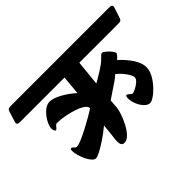

<svg xmlns="http://www.w3.org/2000/svg" viewBox="-181 -876 1155 1155"><g transform="rotate(-45 396.5 -298.5)"><path d="M-59 -533 -38 -600Q-33 -615 -24.5 -617Q-16 -619 0 -619H830Q858 -619 851 -597L829 -530Q824 -514 813.5 -512.5Q803 -511 780 -511H467Q464 -479 460 -438Q456 -397 451 -350Q463 -357 481 -367.5Q499 -378 518 -390Q537 -402 552.5 -413.5Q568 -425 575 -433Q583 -441 591 -449Q599 -457 605 -457Q612 -457 627 -445Q642 -433 654 -418Q666 -403 666 -395Q666 -389 657 -379Q648 -369 639 -361Q644 -358 659 -343Q674 -328 691.5 -306Q709 -284 721.5 -258Q734 -232 734 -206Q734 -178 718 -148.5Q702 -119 678.5 -93.5Q655 -68 632.5 -53Q610 -38 598 -38Q579 -38 561.5 -56Q544 -74 533 -101Q522 -128 522 -154Q522 -160 524 -166.5Q526 -173 529 -173Q538 -173 547 -163.5Q556 -154 565 -153Q571 -153 589.5 -162Q608 -171 624.5 -185Q641 -199 641 -214Q641 -224 631.5 -241Q622 -258 606 -277Q590 -296 571 -310Q558 -297 535 -281Q512 -265 486.5 -248.5Q461 -232 440 -217L437 -174Q436 -149 425 -115.5Q414 -82 397 -50.5Q380 -19 360 1.5Q340 22 319 22Q302 22 297 9.5Q292 -3 293 -22Q294 -41 297 -60Q299 -77 301 -97Q303 -117 305 -139Q269 -109 233 -85Q197 -61 170 -47Q143 -33 131 -33Q120 -33 107.5 -46.5Q95 -60 84.5 -81.5Q74 -103 67.5 -127Q61 -151 61 -170Q61 -174 62.5 -178Q64 -182 68 -182Q77 -182 84 -173Q91 -164 101 -164Q114 -164 143.5 -176.5Q173 -189 208 -207.5Q243 -226 273.5 -243.5Q304 -261 319 -271Q321 -286 301 -300.5Q281 -315 249.5 -325.5Q218 -336 182.5 -343Q147 -350 115 -350Q108 -350 102 -343Q96 -336 90.5 -329.5Q85 -323 80 -323Q75 -323 71.5 -332Q68 -341 68 -349Q68 -365 77 -385.5Q86 -406 101.5 -426Q117 -446 136 -459Q155 -472 175 -472Q205 -472 248 -448.5Q291 -425 330 -390L341 -511H-38Q-66 -511 -59 -533Z"/></g></svg>

Font: Alkatra SemiBold
Style: Regular
Weight: 600
Designer: Suman Bhandary
Version: Version 1.100;gftools[0.9.22]